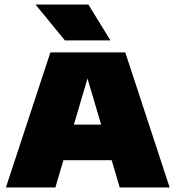

<svg xmlns="http://www.w3.org/2000/svg" viewBox="-20 -826 774 846"><path d="M6 0 202 -595H532L727.5 0H507.5L356 -512.5H375L224 0ZM201 -120 250.5 -277H482L531 -120ZM266 -648 136.5 -806H369.5L466.5 -648Z"/></svg>

Font: Encode Sans SC SemiExpanded Black
Style: Regular
Weight: 900
Width: 6
Designer: Multiple Designers
Foundry: Impallari Type
Version: Version 3.002